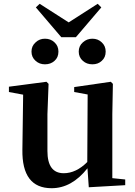

<svg xmlns="http://www.w3.org/2000/svg" viewBox="-20 -976 712 1012"><path d="M417 -753Q438 -772 467 -772Q496 -772 516 -753Q537 -734 537 -704Q537 -673 516 -655Q497 -637 467 -637Q437 -637 417 -655Q395 -674 395 -704Q395 -734 417 -753ZM303 -780 169 -937 189 -956 342 -858 495 -956 514 -937 380 -780ZM168 -655Q146 -674 146 -704Q146 -734 168 -753Q188 -772 217 -772Q247 -772 267 -753Q288 -734 288 -704Q288 -673 267 -655Q247 -637 217 -637Q188 -637 168 -655ZM640 -30V0L448 11L441 -89Q358 16 252 16Q95 16 98 -187L102 -477L27 -491V-519L225 -545L236 -534L230 -374V-180Q230 -63 316 -63Q381 -63 440 -122L442 -478L371 -491V-517L564 -545L575 -534L572 -374V-37Z"/></svg>

Font: Source Han Serif JP
Style: Bold
Weight: 700
Designer: Ryoko NISHIZUKA  (kana & ideographs); Frank Grießhammer (Latin, Greek & Cyrillic); Wenlong ZHANG  (bopomofo); Sandoll Co
Foundry: Adobe Systems Incorporated
Version: Version 1.000;PS 1;hotconv 16.6.53;makeotf.lib2.5.65590